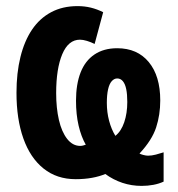

<svg xmlns="http://www.w3.org/2000/svg" viewBox="-20 -577 582 629"><path d="M234 -557Q257 -557 277.5 -552Q298 -547 318 -537L290 -433Q278 -439 265 -443Q252 -447 242 -447Q204 -447 184 -399.5Q164 -352 164 -272Q164 -223 173 -184Q182 -145 200 -122Q218 -99 243 -99Q248 -99 253 -100.5Q258 -102 261 -103Q246 -129 237.5 -165.5Q229 -202 229 -247Q229 -301 244 -339.5Q259 -378 289.5 -398.5Q320 -419 364 -419Q430 -419 467.5 -373.5Q505 -328 505 -248Q505 -201 491.5 -159.5Q478 -118 437 -74Q440 -72 449 -69.5Q458 -67 465 -67Q477 -67 490.5 -70.5Q504 -74 516 -78V18Q501 25 482.5 28.5Q464 32 444 32Q411 32 381 22Q351 12 325 -7Q306 1 281.5 5.5Q257 10 228 10Q166 10 122.5 -25Q79 -60 56.5 -123.5Q34 -187 34 -273Q34 -338 47 -390.5Q60 -443 85 -480Q110 -517 147.5 -537Q185 -557 234 -557ZM364 -320Q354 -320 346 -311Q338 -302 334 -284Q330 -266 330 -240Q330 -209 337.5 -181Q345 -153 358 -132Q377 -147 387 -176.5Q397 -206 397 -243Q397 -268 393.5 -285Q390 -302 382.5 -311Q375 -320 364 -320Z"/></svg>

Font: Noto Sans Display ExtraCondensed
Style: Bold
Weight: 700
Width: 2
Designer: Monotype Design Team
Foundry: Monotype Imaging Inc.
Version: Version 2.003